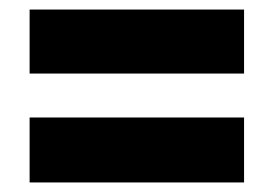

<svg xmlns="http://www.w3.org/2000/svg" viewBox="-20 -504 573 402"><path d="M42 -350V-484H491V-350ZM42 -122V-258H491V-122Z"/></svg>

Font: Radio Canada Big
Style: Bold
Weight: 700
Designer: Étienne Aubert Bonn
Foundry: Coppers and Brasses
Version: Version 1.001